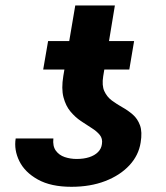

<svg xmlns="http://www.w3.org/2000/svg" viewBox="-20 -680 614 709"><path d="M356.4 -148.1Q359.6 -168.1 348.4 -181.8Q337.3 -195.4 318.4 -207.2Q299.6 -218.9 278.5 -233.2Q257.5 -247.5 240.1 -268.3Q222.7 -289.1 214.4 -320.8Q206.1 -352.5 213.8 -399.4L257.9 -659.7H404.2L361.1 -398.4Q355.7 -364.4 365.2 -343.5Q374.8 -322.5 392.8 -309Q410.9 -295.6 431.8 -283.9Q452.7 -272.3 470.4 -256.9Q488.1 -241.5 497 -217.2Q505.9 -192.8 499.3 -153.3Q491.9 -106.2 457.7 -69.4Q423.5 -32.6 368.6 -11.4Q313.7 9.8 243.8 9.8Q167.8 9.8 119.7 -17.1Q71.6 -43.9 51.4 -85.1Q31.1 -126.3 37.9 -168.7H177.1Q174 -140.4 186.1 -123.7Q198.1 -107.1 218.9 -100Q239.7 -93 263 -93Q289.3 -93 309.4 -99.5Q329.6 -106 341.9 -118.4Q354.3 -130.8 356.4 -148.1ZM475.2 -528.3 457.5 -423.3H139.5L157.6 -528.3Z"/></svg>

Font: Inter Variable
Style: Italic
Weight: 400
Italic angle: -9.39999°
Designer: Rasmus Andersson
Foundry: rsms
Version: Version 4.001;git-9221beed3